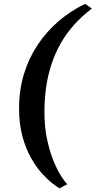

<svg xmlns="http://www.w3.org/2000/svg" viewBox="-20 -860 509 1022"><path d="M81.5 -284Q81.5 -381 107.5 -466Q133.5 -551 180.8 -621.8Q228 -692.5 292.2 -747.5Q356.5 -802.5 433 -839.5L469 -814.5Q416.5 -774.5 375.2 -728.8Q334 -683 304.2 -631Q274.5 -579 255 -521Q235.5 -463 226 -398.8Q216.5 -334.5 216.5 -263Q216.5 -185.5 230.2 -120.2Q244 -55 264.2 -5.2Q284.5 44.5 305 76.8Q325.5 109 338.5 120.5L296.5 142.5Q283.5 135 258 115.2Q232.5 95.5 202.2 62Q172 28.5 144.5 -20.5Q117 -69.5 99.2 -134.8Q81.5 -200 81.5 -284Z"/></svg>

Font: Merriweather 96pt ExtraBold
Style: Italic
Weight: 800
Italic angle: -7.8°
Version: Version 2.101